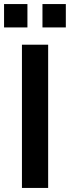

<svg xmlns="http://www.w3.org/2000/svg" viewBox="-30 -925 344 945"><path d="M78 0V-705H207V0ZM179 -790V-905H294V-790ZM-10 -790V-905H105V-790Z"/></svg>

Font: Mulish ExtraLight
Style: Bold
Weight: 700
Version: Version 3.603